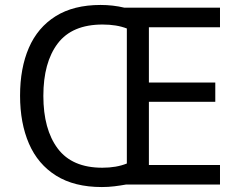

<svg xmlns="http://www.w3.org/2000/svg" viewBox="-20 -745 968 775"><path d="M386 -725Q436 -725 482 -714H868V-635H581V-412H849V-334H581V-79H868V0H488Q466 4 441.5 7Q417 10 391 10Q280 10 206.5 -36Q133 -82 97 -165Q61 -248 61 -359Q61 -470 96.5 -552Q132 -634 204.5 -679.5Q277 -725 386 -725ZM394 -646Q271 -646 213 -569.5Q155 -493 155 -358Q155 -223 213 -145.5Q271 -68 393 -68Q450 -68 492 -85V-630Q451 -646 394 -646Z"/></svg>

Font: Noto Kufi Arabic
Style: Regular
Weight: 400
Designer: Monotype Design Team, David Williams, Khaled Hosny
Foundry: Google LLC
Version: Version 2.109; ttfautohint (v1.8.4.7-5d5b)